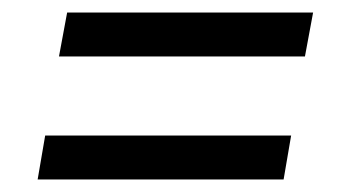

<svg xmlns="http://www.w3.org/2000/svg" viewBox="-20 -409 561 306"><path d="M74 -319 87 -389H479L466 -319ZM40 -123 52 -193H444L432 -123Z"/></svg>

Font: Archivo Condensed
Style: Italic
Weight: 400
Width: 3
Italic angle: -10°
Designer: Hector Gatti
Foundry: Omnibus-Type
Version: Version 2.001